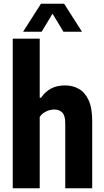

<svg xmlns="http://www.w3.org/2000/svg" viewBox="-20 -1017 564 1037"><path d="M48.8 0V-808H194.5V-489.2H201.7Q223.2 -521 255.1 -538.4Q286.9 -555.7 332.1 -555.7Q371.8 -555.7 405 -537.5Q438.2 -519.2 458.1 -477Q478 -434.9 478 -363.2V0H332.4V-351.2Q332.4 -393.9 315.9 -409.7Q299.4 -425.5 272.4 -425.5Q259.7 -425.5 245.2 -421.4Q230.7 -417.3 217.3 -408.3Q203.8 -399.3 194.5 -385V0ZM104.7 -845.5 201.3 -996.9H326.3L422.9 -845.5H322.6L254.9 -958H272.7L204.9 -845.5Z"/></svg>

Font: Encode Sans Condensed Thin
Style: Regular
Weight: 100
Width: 3
Designer: Multiple Designers
Foundry: Impallari Type
Version: Version 3.002